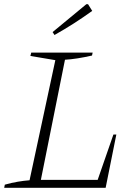

<svg xmlns="http://www.w3.org/2000/svg" viewBox="-23 -896 636 916"><path d="M518 -254H532L481 0H-3L0 -15Q32 -24 61.5 -29Q91 -34 118 -36L241 -609L122 -629L126 -645H419L416 -631Q341 -614 287 -611L172 -38H443ZM237 -729 228 -743 389 -876H397L417 -844Q374 -813 329.5 -784.5Q285 -756 237 -729Z"/></svg>

Font: Piazzolla ExtraLight
Style: Italic
Weight: 200
Italic angle: -11.3°
Designer: Juan Pablo del Peral
Foundry: Huerta Tipografica
Version: Version 1.330